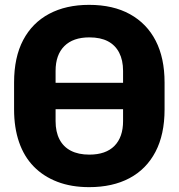

<svg xmlns="http://www.w3.org/2000/svg" viewBox="-20 -760 736 791"><path d="M347 11Q274 11 216.5 -11Q159 -33 119 -74Q79 -115 58.5 -174.5Q38 -234 38 -309V-420Q38 -524 75.5 -595Q113 -666 182.5 -703Q252 -740 347 -740Q446 -740 515.5 -701.5Q585 -663 621.5 -592Q658 -521 658 -420V-309Q658 -206 620.5 -134.5Q583 -63 513.5 -26Q444 11 347 11ZM348 -123Q416 -123 451.5 -159Q487 -195 487 -261V-468Q487 -512 471 -543Q455 -574 424.5 -590Q394 -606 348 -606Q281 -606 245 -570Q209 -534 209 -468V-261Q209 -217 225 -186Q241 -155 272 -139Q303 -123 348 -123ZM156 -310V-419H546V-310Z"/></svg>

Font: Hubot Sans Condensed ExtraLight
Style: Bold
Weight: 700
Version: Version 2.000